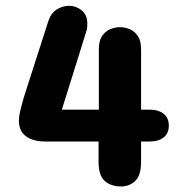

<svg xmlns="http://www.w3.org/2000/svg" viewBox="-20 -646 659 675"><path d="M406.5 9.5Q369.5 9.5 348 -10Q326.5 -29.5 326.5 -77.5V-148.5H139.5Q96 -148.5 71.2 -167Q46.5 -185.5 46.5 -221.5Q46.5 -238 52.2 -260.5Q58 -283 63.5 -303L149.5 -570.5Q158.5 -599 178.8 -612.2Q199 -625.5 223.5 -625.5Q247.5 -625.5 267.2 -609.5Q287 -593.5 287 -562.5Q287 -556.5 286.5 -550Q286 -543.5 283.5 -536L197.5 -260.5H327.5V-472Q327.5 -502.5 338.8 -519.2Q350 -536 367.2 -543.2Q384.5 -550.5 401.5 -550.5Q419.5 -550.5 436.5 -543.2Q453.5 -536 464.8 -519.2Q476 -502.5 476 -472V-260.5H505Q537 -260.5 555.2 -246Q573.5 -231.5 573.5 -204.5Q573.5 -177 555.2 -162.8Q537 -148.5 505 -148.5H476V-77.5Q476 -29.5 455.5 -10Q435 9.5 406.5 9.5Z"/></svg>

Font: Sono ExtraLight Monospace
Style: Bold
Weight: 700
Version: Version 2.112